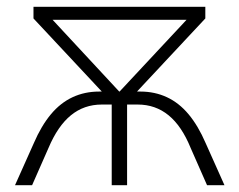

<svg xmlns="http://www.w3.org/2000/svg" viewBox="-20 -542 700 562"><path d="M24 0 79 -123Q101 -174 129 -207.5Q157 -241 192.5 -257.5Q228 -274 270 -274H278L78 -488V-522H581V-488L381 -274H391Q433 -274 468.5 -257.5Q504 -241 532 -207.5Q560 -174 582 -123L637 0H586L538 -109Q512 -173 473.5 -204.5Q435 -236 383 -236H352V0H307V-236H278Q226 -236 187.5 -204.5Q149 -173 122 -109L74 0ZM329 -274H330L526 -484H134Z"/></svg>

Font: Montserrat Z Light
Style: Regular
Weight: 300
Designer: Julieta Ulanovsky
Foundry: Julieta Ulanovsky
Version: Version 8.000